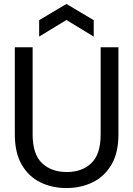

<svg xmlns="http://www.w3.org/2000/svg" viewBox="-20 -939 674 971"><path d="M316 12Q243 12 184 -17Q125 -46 90 -106Q55 -166 55 -260V-700H145V-259Q145 -159 192.5 -114Q240 -69 318 -69Q395 -69 442 -114Q489 -159 489 -259V-700H579V-260Q579 -166 543.5 -106Q508 -46 448.5 -17Q389 12 316 12ZM178 -754V-837L316 -919L454 -837V-754L316 -838Z"/></svg>

Font: HostGroteskRegular
Style: Regular
Weight: 400
Designer: Doukan Karapınar based on Poppins by Indian Type Foundry, Jonny Pinhorn
Foundry: Element Type
Version: Version 1.001; ttfautohint (v1.8.4.7-5d5b)